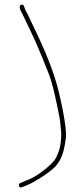

<svg xmlns="http://www.w3.org/2000/svg" viewBox="-20 -700 357 841"><path d="M72.9 -679C63 -675.9 64.1 -663.5 76.4 -642C79.1 -637.3 82.3 -630.8 86.1 -622.5C89.9 -614.2 102 -588.7 122.4 -546C129.8 -530.7 137.1 -514.3 144.4 -497C151.8 -479.7 159.3 -461.8 166.9 -443.5C174.6 -425.2 184 -401.7 195.1 -373C206.3 -344.3 219.4 -292.3 234.4 -217C237.1 -203.7 239.3 -192.5 240.9 -183.5C242.6 -174.5 243.9 -164.5 244.9 -153.5L247.9 -120.5C248.9 -109.5 248.2 -93.4 245.6 -72.2C243 -50.9 236 -29.4 224.4 -7.5C215.3 9.8 192 31.9 154.5 58.7C135.2 72.4 115.2 83.2 94.4 91L68.4 102C62.4 104.7 60.8 109 63.4 115C66.1 121 70.4 122.7 76.4 120C104.8 109.4 126.1 99 140.4 89C162.1 77.2 185.7 60.9 211.2 40.2C221.7 31.7 231.9 19 241.9 2C254.7 -19.6 263.6 -53.1 268.8 -98.6C271 -118.3 266.2 -159.1 254.4 -221C251.8 -235 248.4 -250.3 244.4 -267C228.3 -347.8 193.6 -443.8 140.4 -555C133.1 -570.3 126.1 -585 119.4 -599C112.8 -613 107.6 -624 103.9 -632C100.3 -640 96.4 -647 92.4 -653L85.4 -672C83.4 -678.7 79.3 -681 72.9 -679Z"/></svg>

Font: Proton
Style: RgExt
Weight: 500
Version: Version 1.017